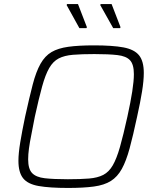

<svg xmlns="http://www.w3.org/2000/svg" viewBox="-20 -920 768 948"><path d="M316 8Q225 8 171 -1.5Q117 -11 94 -40Q71 -69 71 -126Q71 -163 80 -217.5Q89 -272 104 -344Q125 -439 141.5 -502.5Q158 -566 180 -605Q202 -644 234.5 -663Q267 -682 317.5 -689Q368 -696 444 -696Q536 -696 589.5 -686Q643 -676 666.5 -647Q690 -618 690 -560Q690 -522 681.5 -469Q673 -416 657 -344Q637 -250 620 -187.5Q603 -125 581.5 -86Q560 -47 527.5 -26.5Q495 -6 443.5 1Q392 8 316 8ZM315 -35Q377 -35 419.5 -38.5Q462 -42 490 -56.5Q518 -71 537 -104Q556 -137 572.5 -195Q589 -253 609 -344Q625 -417 633 -468.5Q641 -520 641 -554Q641 -602 622 -622.5Q603 -643 560 -648Q517 -653 446 -653Q383 -653 340.5 -649.5Q298 -646 270 -631.5Q242 -617 223 -584Q204 -551 188 -493Q172 -435 152 -344Q143 -295 135 -256Q127 -217 123 -187Q119 -157 119 -133Q119 -86 138.5 -65.5Q158 -45 201 -40Q244 -35 315 -35ZM407 -781H372L309 -895L311 -900H365L409 -786ZM573 -781H539L475 -895L477 -900H531L575 -786Z"/></svg>

Font: Saira Thin ExtraLight
Style: Italic
Weight: 250
Italic angle: -12°
Version: Version 1.101